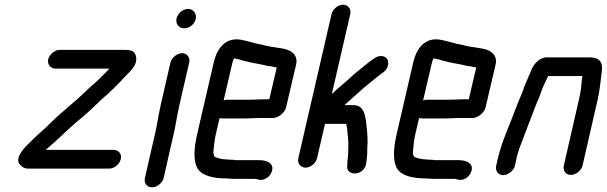

<svg xmlns="http://www.w3.org/2000/svg" viewBox="-20 -715 2591 820"><path d="M216 -422H447C435 -408 422 -396 408 -382C389 -362 367 -346 348 -327C300 -279 244 -238 196 -190C170 -163 142 -142 117 -116C95 -95 35 -41 67 -10C77 0 87 5 98 5H447C468 5 491 -14 496 -36C501 -58 486 -75 465 -75H176C191 -90 209 -103 224 -118C259 -151 294 -184 332 -215C353 -232 380 -258 400 -277C409 -286 418 -295 428 -303C449 -320 470 -343 490 -362C499 -372 506 -380 512 -386C536 -411 573 -440 559 -480C553 -498 538 -502 512 -502H235C214 -502 191 -483 186 -462C181 -441 195 -422 216 -422Z M708 -448 666 -265C655 -217 650 -170 637 -122L599 45C594 66 607 85 629 85C651 85 674 66 679 45L707 -79L717 -122C729 -168 735 -218 746 -265L788 -448C793 -469 779 -488 758 -488C737 -488 713 -469 708 -448ZM734 -636C729 -613 744 -594 767 -594C789 -594 811 -612 816 -634C821 -656 806 -677 783 -677C761 -677 739 -658 734 -636Z M1088 -211H1142C1166 -209 1196 -232 1202 -257L1245 -441C1254 -487 1215 -506 1172 -510L1155 -513L1140 -515C1120 -518 1100 -525 1079 -528C1065 -531 1047 -537 1033 -540C1018 -543 1008 -547 990 -547C936 -547 905 -502 893 -449L822 -142C808 -81 805 -28 824 5C843 36 891 47 947 47C958 47 966 49 978 49H1070C1076 49 1078 51 1083 52C1106 58 1129 43 1138 24C1157 -15 1122 -31 1088 -31H987C980 -32 974 -33 966 -33C961 -33 956 -33 950 -34C929 -34 911 -39 897 -45C893 -51 890 -63 892 -73C894 -95 896 -117 902 -143L918 -211C923 -210 926 -209 931 -209H1025C1040 -209 1074 -211 1088 -211ZM1044 -289H950C945 -289 940 -288 935 -286L973 -449C974 -452 975 -456 978 -463L979 -466C985 -465 991 -463 999 -462L1019 -456C1053 -446 1091 -442 1125 -433L1142 -431C1148 -430 1155 -427 1162 -427L1130 -291H1106C1093 -291 1059 -289 1044 -289Z M1445 -695C1424 -695 1401 -676 1396 -655L1254 -39C1249 -18 1264 1 1285 1C1306 1 1329 -18 1334 -39L1368 -186H1458L1459 -184L1462 -169C1463 -158 1465 -140 1466 -129C1469 -110 1467 -87 1467 -66C1468 -48 1462 -24 1463 -6C1459 28 1506 37 1531 10C1546 -6 1544 -22 1547 -42C1550 -63 1547 -83 1550 -104C1550 -118 1549 -141 1548 -153C1542 -195 1546 -266 1490 -266H1451C1455 -269 1457 -272 1461 -275C1487 -298 1511 -320 1536 -342L1594 -389C1601 -395 1609 -400 1617 -406C1635 -419 1644 -445 1634 -462C1625 -478 1599 -481 1579 -466C1569 -460 1560 -453 1550 -445L1491 -397C1482 -389 1474 -382 1467 -375C1447 -357 1416 -332 1397 -313L1476 -655C1481 -676 1466 -695 1445 -695Z M1940 -211H1994C2018 -209 2048 -232 2054 -257L2097 -441C2106 -487 2067 -506 2024 -510L2007 -513L1992 -515C1972 -518 1952 -525 1931 -528C1917 -531 1899 -537 1885 -540C1870 -543 1860 -547 1842 -547C1788 -547 1757 -502 1745 -449L1674 -142C1660 -81 1657 -28 1676 5C1695 36 1743 47 1799 47C1810 47 1818 49 1830 49H1922C1928 49 1930 51 1935 52C1958 58 1981 43 1990 24C2009 -15 1974 -31 1940 -31H1839C1832 -32 1826 -33 1818 -33C1813 -33 1808 -33 1802 -34C1781 -34 1763 -39 1749 -45C1745 -51 1742 -63 1744 -73C1746 -95 1748 -117 1754 -143L1770 -211C1775 -210 1778 -209 1783 -209H1877C1892 -209 1926 -211 1940 -211ZM1896 -289H1802C1797 -289 1792 -288 1787 -286L1825 -449C1826 -452 1827 -456 1830 -463L1831 -466C1837 -465 1843 -463 1851 -462L1871 -456C1905 -446 1943 -442 1977 -433L1994 -431C2000 -430 2007 -427 2014 -427L1982 -291H1958C1945 -291 1911 -289 1896 -289Z M2179 -7 2185 -34C2186 -39 2187 -47 2191 -58C2193 -68 2197 -77 2200 -86C2219 -138 2242 -195 2261 -246C2270 -272 2283 -296 2291 -322C2299 -345 2310 -368 2321 -390H2468C2467 -385 2465 -379 2465 -374C2463 -349 2460 -321 2453 -292L2388 -8C2383 13 2396 32 2418 32C2440 32 2463 13 2468 -8L2533 -292C2542 -332 2545 -372 2550 -408C2556 -449 2541 -470 2498 -470H2322C2287 -473 2260 -444 2248 -413C2247 -410 2246 -407 2244 -403C2234 -379 2222 -355 2214 -330C2206 -307 2194 -283 2185 -258C2159 -186 2124 -115 2105 -34L2099 -7C2094 14 2108 33 2129 33C2150 33 2174 14 2179 -7Z"/></svg>

Font: Electronic
Style: ExBdIt
Weight: 800
Version: Version 1.011